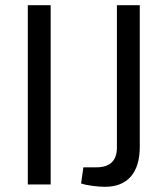

<svg xmlns="http://www.w3.org/2000/svg" viewBox="-20 -710 642 739"><path d="M175 0V-690H87V0ZM518 -690H430V-142C430 -92 404 -66 351 -66H301L292 -4C314 4 358 9 384 9C470 9 518 -44 518 -145Z"/></svg>

Font: SnT
Style: Regular
Weight: 400
Designer: Natanael Gama
Version: Version 1.001;PS 001.001;hotconv 1.0.70;makeotf.lib2.5.58329